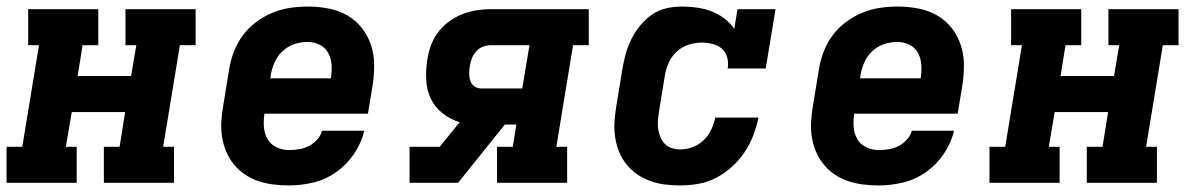

<svg xmlns="http://www.w3.org/2000/svg" viewBox="-21 -558 3641 586"><path d="M-1 0V-110H47L98 -420H65V-530H279V-420H231L216 -326H379L395 -420H362V-530H576V-420H528L477 -110H510V0H296V-110H344L361 -216H198L180 -110H213V0Z M861 8Q837 8 813 5Q789 2 767 -5.5Q745 -13 726.5 -25.5Q708 -38 693.5 -55.5Q679 -73 670 -94Q661 -115 657 -138.5Q653 -162 654.5 -186Q656 -210 660 -234L678 -344Q682 -371 692 -398Q702 -425 719 -448.5Q736 -472 760 -490Q784 -508 810.5 -519Q837 -530 864.5 -534Q892 -538 919 -538Q951 -538 982 -532Q1013 -526 1039 -511Q1065 -496 1083.5 -472.5Q1102 -449 1111.5 -420Q1121 -391 1121 -359.5Q1121 -328 1116 -296L1102 -211H786Q783 -191 784.5 -170.5Q786 -150 795.5 -133.5Q805 -117 823 -108.5Q841 -100 861 -100Q876 -100 891.5 -102.5Q907 -105 921 -112Q935 -119 946.5 -131.5Q958 -144 962 -159H1091Q1082 -122 1060 -89Q1038 -56 1005.5 -33Q973 -10 935.5 -1Q898 8 861 8ZM804 -319H989Q992 -339 991 -359Q990 -379 981 -396Q972 -413 954.5 -421.5Q937 -430 917 -430Q897 -430 876.5 -423Q856 -416 840.5 -401Q825 -386 816.5 -366.5Q808 -347 805 -326Z M1229 0V-110H1321L1382 -185Q1353 -194 1330 -212Q1307 -230 1294.5 -255.5Q1282 -281 1280 -312Q1278 -343 1283 -374Q1286 -396 1293.5 -417.5Q1301 -439 1315 -458Q1329 -477 1348.5 -491.5Q1368 -506 1389.5 -514.5Q1411 -523 1433 -526.5Q1455 -530 1477 -530H1776V-420H1728L1677 -110H1710V0H1496V-110H1544L1555 -178H1520L1377 0ZM1448 -288H1573L1595 -420H1477Q1465 -420 1453 -415.5Q1441 -411 1432.5 -401.5Q1424 -392 1419.5 -380.5Q1415 -369 1413 -357Q1411 -345 1411 -333.5Q1411 -322 1414.5 -311.5Q1418 -301 1427 -294.5Q1436 -288 1448 -288Z M2055 8Q2031 8 2007.5 5Q1984 2 1962.5 -6Q1941 -14 1923 -26.5Q1905 -39 1891 -56.5Q1877 -74 1868.5 -95Q1860 -116 1856.5 -139Q1853 -162 1854.5 -186Q1856 -210 1860 -234L1878 -344Q1882 -368 1888 -391Q1894 -414 1905 -436.5Q1916 -459 1932 -479Q1948 -499 1969 -513.5Q1990 -528 2014 -533Q2038 -538 2062 -538Q2085 -538 2108 -534.5Q2131 -531 2151.5 -523Q2172 -515 2190 -501.5Q2208 -488 2220 -470L2230 -530H2346L2316 -349H2200Q2203 -366 2198.5 -382.5Q2194 -399 2182 -409.5Q2170 -420 2153.5 -424Q2137 -428 2121 -428Q2101 -428 2080.5 -421.5Q2060 -415 2044 -400Q2028 -385 2019.5 -365.5Q2011 -346 2008 -326L1990 -216Q1988 -203 1987 -189.5Q1986 -176 1988 -163Q1990 -150 1995 -138.5Q2000 -127 2008.5 -118.5Q2017 -110 2029.5 -106Q2042 -102 2055 -102Q2074 -102 2093 -109Q2112 -116 2126.5 -130Q2141 -144 2149.5 -162Q2158 -180 2162 -199H2294Q2288 -171 2278 -144.5Q2268 -118 2251.5 -93.5Q2235 -69 2213 -49Q2191 -29 2165 -15.5Q2139 -2 2111 3Q2083 8 2055 8Z M2661 8Q2637 8 2613 5Q2589 2 2567 -5.5Q2545 -13 2526.5 -25.5Q2508 -38 2493.5 -55.5Q2479 -73 2470 -94Q2461 -115 2457 -138.5Q2453 -162 2454.5 -186Q2456 -210 2460 -234L2478 -344Q2482 -371 2492 -398Q2502 -425 2519 -448.5Q2536 -472 2560 -490Q2584 -508 2610.5 -519Q2637 -530 2664.5 -534Q2692 -538 2719 -538Q2751 -538 2782 -532Q2813 -526 2839 -511Q2865 -496 2883.5 -472.5Q2902 -449 2911.5 -420Q2921 -391 2921 -359.5Q2921 -328 2916 -296L2902 -211H2586Q2583 -191 2584.5 -170.5Q2586 -150 2595.5 -133.5Q2605 -117 2623 -108.5Q2641 -100 2661 -100Q2676 -100 2691.5 -102.5Q2707 -105 2721 -112Q2735 -119 2746.5 -131.5Q2758 -144 2762 -159H2891Q2882 -122 2860 -89Q2838 -56 2805.5 -33Q2773 -10 2735.5 -1Q2698 8 2661 8ZM2604 -319H2789Q2792 -339 2791 -359Q2790 -379 2781 -396Q2772 -413 2754.5 -421.5Q2737 -430 2717 -430Q2697 -430 2676.5 -423Q2656 -416 2640.5 -401Q2625 -386 2616.5 -366.5Q2608 -347 2605 -326Z M2999 0V-110H3047L3098 -420H3065V-530H3279V-420H3231L3216 -326H3379L3395 -420H3362V-530H3576V-420H3528L3477 -110H3510V0H3296V-110H3344L3361 -216H3198L3180 -110H3213V0Z"/></svg>

Font: Iosevka Curly Slab XBdExObl
Style: Regular
Weight: 800
Width: 7
Italic angle: -9°
Monospace: yes
Designer: Belleve Invis
Foundry: Belleve Invis
Version: Version 11.1.0; ttfautohint (v1.8.3)